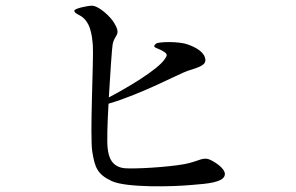

<svg xmlns="http://www.w3.org/2000/svg" viewBox="-20 -735 1040 674"><path d="M381 -654C368 -677 327 -714 304 -715C286 -715 242 -705 241 -698C241 -690 249 -687 258 -682C298 -662 303 -612 306 -574C309 -525 295 -257 304 -202C313 -148 321 -123 373 -99C424 -76 583 -79 656 -86C709 -90 759 -95 768 -117C777 -138 741 -163 718 -174C695 -185 679 -171 642 -162C604 -152 484 -142 424 -144C368 -146 361 -190 358 -214C355 -237 357 -302 361 -371C475 -404 613 -478 638 -486C679 -499 702 -506 701 -525C699 -551 670 -568 639 -579C610 -590 538 -589 528 -582C519 -575 519 -570 530 -566C539 -562 547 -559 556 -553C572 -543 563 -536 560 -530C536 -490 419 -423 362 -393C367 -479 373 -564 375 -576C380 -615 408 -609 381 -654Z"/></svg>

Font: Shippori Mincho
Style: Regular
Weight: 400
Designer: Bonji Tadano  Ryoko NISHIZUKA  (kana & ideographs); Frank Grießhammer (Latin, Greek & Cyrillic); Wenlong ZHANG  (bopomof
Foundry: Adobe Systems Incorporated
Version: Version 1.003;PS 1.001;hotconv 16.6.54;makeotf.lib2.5.65590